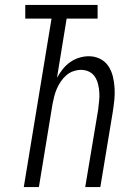

<svg xmlns="http://www.w3.org/2000/svg" viewBox="-20 -755 540 775"><path d="M76 0 188 -680H82V-735H374V-680H249L210 -441Q220 -459 233 -475.5Q246 -492 263 -504Q280 -516 299.5 -522Q319 -528 339 -528Q363 -528 384 -517.5Q405 -507 417.5 -488Q430 -469 435.5 -446.5Q441 -424 442.5 -400Q444 -376 441.5 -351.5Q439 -327 435 -302L385 0H324L376 -311Q378 -329 380 -346.5Q382 -364 381 -381Q380 -398 376 -414.5Q372 -431 363.5 -444.5Q355 -458 340 -465.5Q325 -473 307 -473Q292 -473 276 -467.5Q260 -462 247.5 -451Q235 -440 225.5 -426Q216 -412 209.5 -397Q203 -382 199 -366.5Q195 -351 192 -335L137 0Z"/></svg>

Font: Iosevka SS04 Light
Style: Italic
Weight: 300
Italic angle: -9°
Monospace: yes
Designer: Belleve Invis
Foundry: Belleve Invis
Version: Version 19.0.0; ttfautohint (v1.8.4)